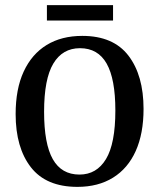

<svg xmlns="http://www.w3.org/2000/svg" viewBox="-20 -720 622 749"><path d="M282 9Q160 9 100.5 -67.5Q41 -144 41 -275Q41 -373 72.5 -441Q104 -509 162 -544.5Q220 -580 301 -580Q422 -580 481 -503Q540 -426 540 -295Q540 -199 509.5 -131Q479 -63 421 -27Q363 9 282 9ZM292 -532Q224 -532 188 -472Q152 -412 152 -284Q152 -159 186 -99Q220 -39 290 -39Q357 -39 393.5 -99.5Q430 -160 430 -289Q430 -412 396 -472Q362 -532 292 -532ZM163 -700H421V-640H163Z"/></svg>

Font: Rasa Medium
Style: Regular
Weight: 500
Designer: Anna Giedrys (Yrsa+Rasa design), David Brezina (Yrsa art-direction, Rasa art-direction, design)
Foundry: Rosetta Type Foundry
Version: Version 2.004